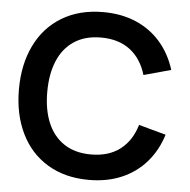

<svg xmlns="http://www.w3.org/2000/svg" viewBox="-53 -787 844 855"><g transform="rotate(5 369.0 -360.0)"><path d="M30 -360Q30 -471.5 71.3 -556.4Q112.6 -641.3 190.5 -688.2Q268.4 -735 374.7 -735Q456.3 -735 521.3 -707.2Q586.3 -679.3 631.2 -627.6Q676.1 -575.9 698.3 -504.8L576.8 -471.5Q555.7 -543.2 504.5 -582.3Q453.3 -621.3 374.7 -621.3Q303.4 -621.3 254.7 -589.1Q206 -556.9 181.4 -498.4Q156.8 -439.9 156.7 -360Q156.5 -280.2 181.1 -221.7Q205.8 -163.1 254.5 -130.9Q303.3 -98.7 374.7 -98.7Q453.3 -98.7 504.5 -137.7Q555.7 -176.8 576.8 -248.5L698.3 -215.2Q676.1 -144.1 631.2 -92.4Q586.3 -40.7 521.3 -12.8Q456.3 15 374.7 15Q268.4 15 190.5 -31.8Q112.6 -78.7 71.3 -163.6Q30 -248.5 30 -360Z"/></g></svg>

Font: Tap Sans
Style: Regular
Weight: 400
Designer: Tap Payments
Foundry: Tap Payments
Version: Version 1.001;Glyphs 3.1.2 (3151)